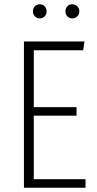

<svg xmlns="http://www.w3.org/2000/svg" viewBox="-20 -878 455 898"><path d="M375 -684 369 -643H138V-377H338V-337H138V-40H380V0H92V-684ZM198 -825Q198 -811 189 -801.5Q180 -792 166 -792Q152 -792 143 -801.5Q134 -811 134 -825Q134 -839 143 -848.5Q152 -858 166 -858Q180 -858 189 -848.5Q198 -839 198 -825ZM351 -825Q351 -811 341.5 -801.5Q332 -792 318 -792Q304 -792 295 -801.5Q286 -811 286 -825Q286 -839 295 -848.5Q304 -858 318 -858Q332 -858 341.5 -848.5Q351 -839 351 -825Z"/></svg>

Font: Fira Sans Extra Condensed ExtraLight
Style: Regular
Weight: 275
Width: 1
Designer: Carrois Corporate & Edenspiekermann AG
Foundry: Carrois Corporate GbR & Edenspiekermann AG
Version: Version 4.203